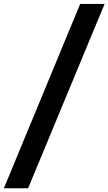

<svg xmlns="http://www.w3.org/2000/svg" viewBox="-69 -832 563 998"><path d="M347.7 -811.5H474.6L77.1 146.5H-48.8Z"/></svg>

Font: Reddit Sans Fudge ExtraBold
Style: Regular
Weight: 800
Designer: Stephen Hutchings
Foundry: Reddit
Version: Version 1.011